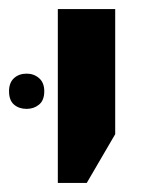

<svg xmlns="http://www.w3.org/2000/svg" viewBox="-56 -618 342 425"><path d="M72 -213V-598H199V-321L136 -213ZM-36 -416Q-36 -435 -25 -445Q-14 -455 3 -455Q19 -455 30.5 -445Q42 -435 42 -416Q42 -396 30.5 -386.5Q19 -377 3 -377Q-14 -377 -25 -386.5Q-36 -396 -36 -416Z"/></svg>

Font: Noto Sans Hebrew SemiBold
Style: Regular
Weight: 600
Designer: Monotype Design Team
Foundry: Monotype Imaging Inc.
Version: Version 2.003